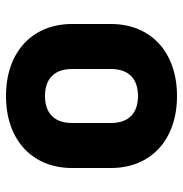

<svg xmlns="http://www.w3.org/2000/svg" viewBox="-5 -595 610 640"><g transform="rotate(-90 300.0 -275.0)"><path d="M300 10C447 10 540 -78 540 -210V-340C540 -472 447 -560 300 -560C153 -560 60 -472 60 -340V-210C60 -78 153 10 300 10ZM300 -120C242 -120 210 -152 210 -210V-340C210 -398 242 -430 300 -430C358 -430 390 -398 390 -340V-210C390 -152 358 -120 300 -120Z"/></g></svg>

Font: JetBrains Mono ExtraBold
Style: Regular
Weight: 800
Monospace: yes
Designer: Philipp Nurullin, Konstantin Bulenkov
Foundry: JetBrains
Version: Version 2.305